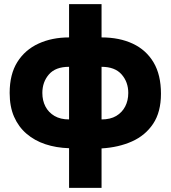

<svg xmlns="http://www.w3.org/2000/svg" viewBox="-20 -717 830 934"><path d="M316 197V4Q253 2 200.5 -15.5Q148 -33 109 -66.5Q70 -100 48.5 -149Q27 -198 27 -265Q27 -356 64.5 -415.5Q102 -475 167.5 -505Q233 -535 316 -535V-697H474V-535Q561 -535 626 -504.5Q691 -474 727 -413.5Q763 -353 763 -261Q763 -172 725 -115Q687 -58 622 -29Q557 0 474 5V197ZM316 -136V-392Q250 -392 218 -355Q186 -318 186 -265Q186 -228 201 -199Q216 -170 245 -153Q274 -136 316 -136ZM474 -136Q517 -136 545.5 -153Q574 -170 589 -199Q604 -228 604 -265Q604 -318 571.5 -355Q539 -392 474 -392Z"/></svg>

Font: Onest ExtraBold
Style: Regular
Weight: 800
Designer: Dmitri Voloshin, Andrey Kudryavtsev
Foundry: Dmitri Voloshin, Andrey Kudryavtsev
Version: Version 1.000;gftools[0.9.33]